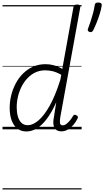

<svg xmlns="http://www.w3.org/2000/svg" viewBox="-20 -1030 830 1529"><path d="M190 17Q149 17 119 -5.5Q89 -28 73 -70.5Q57 -113 57 -172Q57 -220 69 -269.5Q81 -319 104.5 -364Q128 -409 163 -444Q198 -479 243.5 -499Q289 -519 344 -519Q377 -519 411 -509.5Q445 -500 476 -481L565 -974Q567 -985 574 -989.5Q581 -994 594 -994Q610 -994 615.5 -988Q621 -982 619 -971L460 -96Q455 -66 458 -49Q461 -32 479 -32Q494 -32 507.5 -42Q521 -52 535.5 -69Q550 -86 562 -107Q567 -115 573.5 -116Q580 -117 588 -112Q598 -107 600 -100.5Q602 -94 598 -87Q585 -59 564.5 -35.5Q544 -12 520 2Q496 16 469 16Q443 16 427 3.5Q411 -9 406.5 -33.5Q402 -58 409 -95Q414 -126 418.5 -156.5Q423 -187 428 -216Q392 -135 352.5 -83Q313 -31 272.5 -7Q232 17 190 17ZM113 -175Q113 -136 122 -103.5Q131 -71 150.5 -52Q170 -33 201 -33Q242 -33 287 -71.5Q332 -110 376.5 -189.5Q421 -269 460 -393L468 -434Q430 -456 398.5 -463Q367 -470 340 -470Q298 -470 262.5 -453.5Q227 -437 199 -407.5Q171 -378 152 -340.5Q133 -303 123 -260.5Q113 -218 113 -175ZM692 -776Q682 -780 679.5 -787Q677 -794 682 -805Q691 -828 701.5 -859.5Q712 -891 721 -925Q730 -959 734 -987Q735 -997 740.5 -1003.5Q746 -1010 762 -1010Q778 -1010 785 -1003.5Q792 -997 790 -987Q786 -957 774.5 -920Q763 -883 749 -848.5Q735 -814 722 -788Q718 -781 711.5 -776.5Q705 -772 692 -776ZM0 469H630V479H0ZM0 -20H630V0H0ZM0 -505H630V-500H0ZM0 -989H630V-979H0Z"/></svg>

Font: Playwrite DE VA Guides
Style: Regular
Weight: 400
Designer: Veronika Burian, José Scaglione
Foundry: TypeTogether
Version: Version 1.003